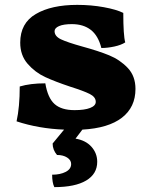

<svg xmlns="http://www.w3.org/2000/svg" viewBox="-20 -526 616 788"><path d="M318 6 290 43Q332 50 355.5 76.5Q379 103 379 138Q379 188 333.5 215Q288 242 203 242Q194 224 194 191Q227 191 249.5 179.5Q272 168 272 147Q272 131 255.5 120.5Q239 110 214 110Q196 89 196 63L243 6Q139 2 48 -28Q61 -87 61 -171Q104 -184 166 -184Q176 -124 204 -99Q232 -74 286 -74Q327 -74 350 -83Q373 -92 373 -108Q373 -128 348 -140.5Q323 -153 269 -170Q206 -191 165 -210Q124 -229 93.5 -264Q63 -299 63 -351Q63 -431 127 -468.5Q191 -506 297 -506Q354 -506 406 -496.5Q458 -487 486 -473Q486 -381 494 -352Q477 -341 449 -335Q421 -329 396 -329Q383 -380 352.5 -403.5Q322 -427 275 -427Q241 -427 222.5 -419Q204 -411 204 -398Q204 -377 230.5 -364.5Q257 -352 318 -335Q384 -317 428 -299Q472 -281 504 -247.5Q536 -214 536 -161Q536 -86 480.5 -43Q425 0 318 6Z"/></svg>

Font: Vollkorn SC Black
Style: Regular
Weight: 900
Designer: Friedrich Althausen
Foundry: Friedrich Althausen
Version: Version 4.015